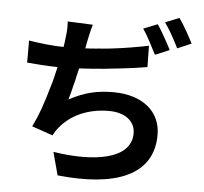

<svg xmlns="http://www.w3.org/2000/svg" viewBox="-60 -927 1121 1057"><g transform="rotate(5 500.0 -399.0)"><path d="M968 -729C950 -764 916 -827 889 -864L812 -833C840 -795 870 -738 891 -696L968 -729ZM851 -683C832 -720 798 -783 773 -819L695 -788C723 -749 751 -690 772 -650L851 -683ZM825 -212C825 -341 724 -425 562 -425C473 -425 400 -408 319 -363C327 -391 336 -424 344 -459L347 -469C347 -472 348 -476 349 -479L352 -494C356 -509 359 -524 363 -539C365 -539 366 -539 368 -539L378 -540C390 -541 402 -541 415 -542L425 -543C427 -543 429 -543 430 -543L441 -544C483 -547 525 -551 565 -556L575 -557C634 -563 690 -571 737 -579L735 -697C706 -691 678 -685 649 -681L639 -679C601 -673 563 -667 525 -663L515 -662L506 -661C490 -660 474 -658 458 -657L448 -656C435 -655 423 -654 410 -653H401C397 -652 392 -652 387 -652C389 -663 391 -675 393 -684C400 -716 406 -750 417 -785L278 -791C280 -758 279 -733 273 -691C272 -679 270 -664 267 -649C206 -650 135 -658 75 -668V-546C126 -541 181 -537 244 -536C238 -508 230 -479 223 -449L220 -440L217 -430L214 -420C192 -341 165 -261 133 -199L249 -159C258 -176 265 -188 276 -201C336 -277 432 -320 547 -320C645 -320 693 -269 693 -209C693 -62 481 -34 262 -69L296 58C619 92 825 12 825 -212Z"/></g></svg>

Font: Glow Sans TC Normal
Style: Bold
Weight: 700
Designer: Ryoko NISHIZUKA (kana, bopomofo & ideographs); Paul D. Hunt (Latin, Greek & Cyrillic); Sandoll Communications, Soo-young
Version: Version 0.93